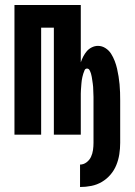

<svg xmlns="http://www.w3.org/2000/svg" viewBox="-20 -540 540 770"><path d="M301 210V120Q315 120 327 111Q339 102 345 89Q351 76 353 61.5Q355 47 355 33V-137Q355 -144 355 -151Q355 -158 354.5 -164.5Q354 -171 354 -178Q354 -185 353.5 -191.5Q353 -198 352 -205Q351 -212 350 -218.5Q349 -225 348 -231.5Q347 -238 345 -244.5Q343 -251 339.5 -258Q336 -265 329 -265Q322 -265 319 -258Q316 -251 314 -244.5Q312 -238 310.5 -231.5Q309 -225 308 -218.5Q307 -212 306.5 -205Q306 -198 305.5 -191.5Q305 -185 304.5 -178Q304 -171 304 -164.5Q304 -158 304 -151Q304 -144 304 -137V0H196V-429H145V0H38V-520H304V-290Q308 -302 314 -313.5Q320 -325 328 -334.5Q336 -344 348 -350Q360 -356 373 -356Q389 -356 403 -347Q417 -338 425.5 -324.5Q434 -311 440 -295.5Q446 -280 449.5 -264.5Q453 -249 455.5 -233.5Q458 -218 459.5 -202Q461 -186 461.5 -169.5Q462 -153 462 -137V33Q462 56 458.5 78.5Q455 101 446.5 122Q438 143 423 160.5Q408 178 388.5 189.5Q369 201 346.5 205.5Q324 210 301 210Z"/></svg>

Font: Iosevka SS04 Extrabold
Style: Regular
Weight: 800
Monospace: yes
Designer: Belleve Invis
Foundry: Belleve Invis
Version: Version 19.0.0; ttfautohint (v1.8.4)